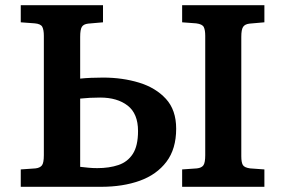

<svg xmlns="http://www.w3.org/2000/svg" viewBox="-20 -720 1100 740"><path d="M60 0V-67L117 -71Q134 -73 141.5 -82.5Q149 -92 149 -122V-582Q149 -605 143 -616.5Q137 -628 114 -630L60 -634V-700H377V-634L320 -629Q302 -627 295.5 -616.5Q289 -606 289 -578V-417Q307 -419 330.5 -420Q354 -421 377 -421Q452 -421 516 -401.5Q580 -382 619.5 -339Q659 -296 659 -224Q659 -146 621.5 -96.5Q584 -47 519 -23.5Q454 0 369 0ZM682 0V-67L739 -71Q757 -73 764 -83Q771 -93 771 -122V-582Q771 -604 765.5 -615.5Q760 -627 736 -630L682 -634V-700H999V-634L942 -629Q924 -627 917 -616.5Q910 -606 910 -578V-118Q910 -94 916 -84Q922 -74 944 -71L999 -67V0ZM289 -77Q306 -75 322 -73.5Q338 -72 355 -72Q401 -72 436.5 -84Q472 -96 492 -127Q512 -158 512 -215Q512 -282 472 -313Q432 -344 366 -344Q326 -344 289 -340Z"/></svg>

Font: Literata 7pt SemiBold
Style: Regular
Weight: 600
Designer: Latin by Veronika Burian and Jose Scaglione. Greek by Irene Vlachou. Cyrillic by Vera Evstafieva.
Foundry: TypeTogether
Version: Version 3.002